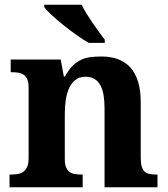

<svg xmlns="http://www.w3.org/2000/svg" viewBox="-20 -786 707 806"><path d="M418.9 0V-329.1Q418.9 -361.3 414.8 -386.5Q410.6 -411.6 401.1 -428.7Q391.6 -445.8 376.2 -454.8Q360.8 -463.9 338.9 -463.9Q314 -463.9 297.4 -451.2Q280.8 -438.5 270.8 -417.2Q260.7 -396 256.3 -367.9Q252 -339.8 252 -309.1V-118.2Q252 -97.2 257.1 -84.5Q262.2 -71.8 271.5 -64.7Q280.8 -57.6 294.2 -55.4Q307.6 -53.2 324.2 -53.2H327.1V0H20V-53.2H22Q39.1 -53.2 53.2 -55.4Q67.4 -57.6 77.9 -64.9Q88.4 -72.3 94.2 -85.9Q100.1 -99.6 100.1 -122.1V-418Q100.1 -439 95 -451.7Q89.8 -464.4 80.3 -471.4Q70.8 -478.5 57.6 -480.7Q44.4 -482.9 27.8 -482.9H24.9V-536.1H234.9L248 -464.8H252.9Q268.1 -493.2 284.9 -509.8Q301.8 -526.4 320.8 -535.2Q339.8 -543.9 361.1 -546.4Q382.3 -548.8 405.8 -548.8Q444.3 -548.8 475.1 -537.6Q505.9 -526.4 527.1 -502.9Q548.3 -479.5 559.6 -443.1Q570.8 -406.7 570.8 -356V-124Q570.8 -100.6 575 -86.7Q579.1 -72.8 587.4 -65.4Q595.7 -58.1 608.4 -55.7Q621.1 -53.2 638.2 -53.2H641.1V0ZM352.1 -606Q328.6 -619.6 300 -639.9Q271.5 -660.2 244.9 -681.6Q218.3 -703.1 196.8 -722.9Q175.3 -742.7 166 -755.9V-766.1H322.8Q330.6 -749.5 342.8 -729.7Q355 -710 368.4 -690.2Q381.8 -670.4 395.5 -651.9Q409.2 -633.3 419.9 -619.1V-606Z"/></svg>

Font: Droid Serif
Style: Bold
Weight: 700
Designer: Monotype Design team
Foundry: Monotype Imaging Inc.
Version: Version 1.03